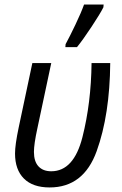

<svg xmlns="http://www.w3.org/2000/svg" viewBox="-20 -813 536 843"><path d="M46 -139Q46 -177 62 -253L122 -536H205L144 -249Q129 -180 129 -146Q129 -104 149 -82.5Q169 -61 205 -61Q304 -61 342 -211Q380 -361 382 -536H464Q462 -309 404.5 -149.5Q347 10 198 10Q124 10 85 -29Q46 -68 46 -139ZM268 -619Q286 -652 311.5 -705.5Q337 -759 349 -793H435L434 -781Q420 -753 382 -695.5Q344 -638 318 -606H267Z"/></svg>

Font: Noto Sans UI Narrow
Style: Italic
Weight: 400
Width: 4
Italic angle: -12°
Designer: Monotype Design Team
Foundry: Monotype Imaging Inc.
Version: Version 1.001